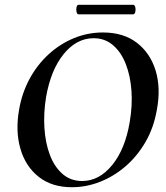

<svg xmlns="http://www.w3.org/2000/svg" viewBox="-20 -772 695 804"><path d="M281 12Q197 12 142 -31.5Q87 -75 65.5 -149Q44 -223 60 -313Q72 -383 104 -442Q136 -501 183.5 -544.5Q231 -588 289 -612Q347 -636 411 -636Q497 -636 553 -593Q609 -550 631.5 -477Q654 -404 637 -313Q624 -237 589 -177Q554 -117 505 -75Q456 -33 398.5 -10.5Q341 12 281 12ZM324 -14Q395 -14 449.5 -80.5Q504 -147 523 -260Q535 -329 530.5 -392Q526 -455 506.5 -504.5Q487 -554 453 -583Q419 -612 372 -612Q301 -612 247 -546Q193 -480 173 -366Q162 -299 166 -236Q170 -173 189 -123Q208 -73 242 -43.5Q276 -14 324 -14ZM309 -712Q303 -712 300.5 -722Q298 -732 300.5 -742Q303 -752 309 -752H537Q544 -752 546.5 -742Q549 -732 546.5 -722Q544 -712 537 -712Z"/></svg>

Font: Cormorant Light
Style: Italic
Weight: 300
Italic angle: -10°
Designer: Christian Thalmann (Catharsis Fonts)
Foundry: Catharsis Fonts
Version: Version 4.000